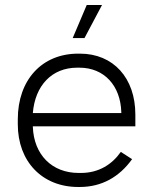

<svg xmlns="http://www.w3.org/2000/svg" viewBox="-20 -740 611 766"><path d="M317 -588 387 -720H326L270 -588ZM292 6H298C386 6 456 -34 507 -105L462 -134C427 -84 374 -50 303 -50H294C187 -50 115 -123 111 -234V-236H520V-283C520 -429 432 -526 299 -526H292C147 -526 51 -421 51 -264V-244C51 -96 148 6 292 6ZM111 -289C120 -399 187 -470 288 -470H297C395 -470 461 -399 464 -292V-289Z"/></svg>

Font: Fixel Text Light
Style: Regular
Weight: 300
Width: 4
Designer: AlfaBravo + MacPaw
Foundry: Kyrylo Tkachov, Marchela Mozhyna, Serhii Makarenko, Maria Weinstein, Zakhar Kryvoshyya
Version: Version 1.211